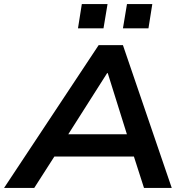

<svg xmlns="http://www.w3.org/2000/svg" viewBox="-50 -928 916 948"><path d="M-30 0 437 -705H557L798 0H661L598 -196L649 -155H177L244 -195L119 0ZM479 -567 268 -235 241 -265H621L586 -235L482 -567ZM557 -788 577 -908H702L683 -788ZM335 -788 354 -908H481L461 -788Z"/></svg>

Font: Nunito Sans 10pt SemiExpanded
Style: Bold Italic
Weight: 700
Width: 6
Italic angle: -9°
Designer: Vernon Adams
Foundry: Vernon Adams
Version: Version 3.101;gftools[0.9.27]